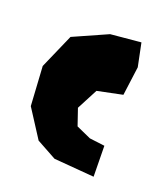

<svg xmlns="http://www.w3.org/2000/svg" viewBox="-81 -921 313 372"><g transform="rotate(20 75.0 -735.0)"><path d="M150.4 -873 87.9 -867.2 17.6 -835.9 -13.7 -764.6 -8.8 -683.6 28.3 -626 69.3 -603.5 152.3 -596.7 151.4 -660.2 120.1 -664.1 89.8 -677.7 78.1 -711.9 100.6 -754.9 152.3 -765.6 160.2 -825.2Z"/></g></svg>

Font: MaokenAssortedSans-TC
Style: Regular
Weight: 500
Version: Version 0.83